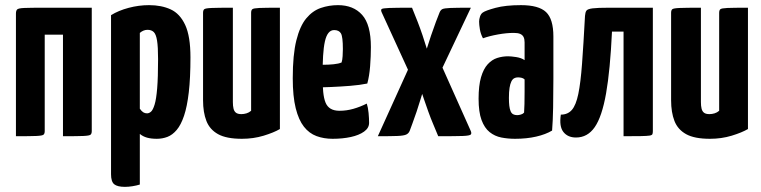

<svg xmlns="http://www.w3.org/2000/svg" viewBox="-20 -530 2960 747"><path d="M42 0V-477Q42 -488 46.5 -493Q51 -498 74.4 -499Q97.8 -500 154 -500H337V-20Q337 -10 332.3 -6Q327.7 -2 304.3 -1Q281 0 225 0V-395H154V-20Q154 -10 149.3 -6Q144.7 -2 121.3 -1Q98 0 42 0Z M466 197Q437 197 424.5 187Q412 177 412 148V-471Q441 -489 480.5 -499.5Q520 -510 560 -510Q608 -510 644 -493.5Q680 -477 700.5 -433Q721 -389 721 -307Q721 -227 714.5 -171Q708 -115 696 -79.5Q684 -44 667.5 -24.5Q651 -5 631.5 2.5Q612 10 590 10Q568 10 552 5.5Q536 1 524 -9V188Q511 192 495.5 194.5Q480 197 466 197ZM552 -89Q560 -89 567.5 -95.5Q575 -102 581.5 -123Q588 -144 591.5 -186.5Q595 -229 595 -300Q595 -348 591 -372.5Q587 -397 578 -405.5Q569 -414 554 -414Q538 -414 524 -402V-107Q531 -97 537.5 -93Q544 -89 552 -89Z M921 10Q861 10 828.5 -8Q796 -26 783 -59.5Q770 -93 770 -140V-480Q770 -490 774.5 -494Q779 -498 803.5 -499Q828 -500 886 -500V-133Q886 -118 888.5 -107.5Q891 -97 898 -91.5Q905 -86 919 -86Q929 -86 939 -89Q949 -92 957 -99V-480Q957 -490 961.5 -494Q966 -498 989 -499Q1012 -500 1069 -500V-28Q1045 -14 1005.5 -2Q966 10 921 10Z M1274 10Q1240 10 1211.5 -0.5Q1183 -11 1162.5 -37Q1142 -63 1130.5 -109Q1119 -155 1119 -226Q1119 -317 1133 -373Q1147 -429 1171.5 -458.5Q1196 -488 1228 -499Q1260 -510 1295 -510Q1355 -510 1389 -472Q1423 -434 1423 -347Q1423 -311 1420 -272.5Q1417 -234 1409 -205Q1380 -199 1342 -196Q1304 -193 1268 -191.5Q1232 -190 1208.5 -190Q1185 -190 1185 -190L1187 -279Q1187 -279 1201.5 -278.5Q1216 -278 1237 -278Q1258 -278 1278 -280Q1298 -282 1309 -287Q1312 -296 1313 -311.5Q1314 -327 1314 -339Q1314 -387 1306.5 -400Q1299 -413 1280 -413Q1267 -413 1258 -402Q1249 -391 1244 -368.5Q1239 -346 1237 -312.5Q1235 -279 1235 -233Q1235 -198 1237.5 -172.5Q1240 -147 1246.5 -131Q1253 -115 1266.5 -107Q1280 -99 1301 -99Q1328 -99 1354.5 -106.5Q1381 -114 1407 -127Q1412 -112 1414 -90.5Q1416 -69 1416 -52Q1416 -32 1396.5 -18Q1377 -4 1345 3Q1313 10 1274 10Z M1450 0 1576 -278 1634 -319Q1634 -319 1640.5 -340.5Q1647 -362 1657 -391.5Q1667 -421 1676 -445L1690 -481Q1694 -491 1701 -494.5Q1708 -498 1732 -499Q1756 -500 1812 -500L1678 -217L1635 -205Q1635 -205 1630 -189Q1625 -173 1617.5 -148Q1610 -123 1601 -96Q1592 -69 1584 -48L1574 -21Q1570 -11 1560.5 -6.5Q1551 -2 1526 -1Q1501 0 1450 0ZM1685 0 1665 -48Q1656 -69 1646.5 -95.5Q1637 -122 1628.5 -147Q1620 -172 1614.5 -188.5Q1609 -205 1609 -205L1585 -220L1465 -482Q1461 -491 1464.5 -494.5Q1468 -498 1494 -499Q1520 -500 1583 -500L1605 -445Q1614 -422 1624 -392.5Q1634 -363 1640.5 -341Q1647 -319 1647 -319L1688 -297L1810 -24Q1816 -12 1812 -7Q1808 -2 1780.5 -1Q1753 0 1685 0Z M1984 10Q1956 10 1930.5 5Q1905 0 1885 -16Q1865 -32 1853.5 -63Q1842 -94 1842 -146Q1842 -197 1851.5 -229.5Q1861 -262 1877.5 -280Q1894 -298 1914.5 -304.5Q1935 -311 1957 -311Q1968 -311 1988 -308Q2008 -305 2021 -296Q2021 -296 2021 -307.5Q2021 -319 2021 -335Q2021 -351 2021 -365Q2021 -378 2017 -386Q2013 -394 2004 -398Q1995 -402 1979 -402Q1951 -402 1917.5 -396Q1884 -390 1859 -381Q1850 -398 1847 -416Q1844 -434 1844 -446Q1844 -455 1847.5 -465.5Q1851 -476 1858 -481Q1869 -489 1908 -499.5Q1947 -510 2007 -510Q2076 -510 2104.5 -483Q2133 -456 2133 -388V-341Q2133 -284 2133 -224Q2133 -164 2132 -111.5Q2131 -59 2128 -22Q2103 -7 2066 1.5Q2029 10 1984 10ZM1992 -82Q1999 -82 2007 -84.5Q2015 -87 2019 -92Q2020 -103 2020.5 -125.5Q2021 -148 2021 -174Q2021 -200 2021 -221Q2016 -226 2008.5 -227.5Q2001 -229 1995 -229Q1987 -229 1980.5 -225.5Q1974 -222 1969.5 -213Q1965 -204 1962.5 -188.5Q1960 -173 1960 -149Q1960 -131 1961.5 -118.5Q1963 -106 1966.5 -97.5Q1970 -89 1976.5 -85.5Q1983 -82 1992 -82Z M2221 5Q2189 5 2172 -16.5Q2155 -38 2162 -84Q2189 -84 2205 -102.5Q2221 -121 2230 -164.5Q2239 -208 2244.5 -282Q2250 -356 2256 -468Q2257 -482 2261.5 -488.5Q2266 -495 2285.5 -497.5Q2305 -500 2351 -500H2520V-20Q2520 -13 2518.5 -8.5Q2517 -4 2507.5 -2.5Q2498 -1 2474.5 -0.5Q2451 0 2406 0V-407H2361Q2354 -257 2338 -166.5Q2322 -76 2294 -35.5Q2266 5 2221 5Z M2742 10Q2682 10 2649.5 -8Q2617 -26 2604 -59.5Q2591 -93 2591 -140V-480Q2591 -490 2595.5 -494Q2600 -498 2624.5 -499Q2649 -500 2707 -500V-133Q2707 -118 2709.5 -107.5Q2712 -97 2719 -91.5Q2726 -86 2740 -86Q2750 -86 2760 -89Q2770 -92 2778 -99V-480Q2778 -490 2782.5 -494Q2787 -498 2810 -499Q2833 -500 2890 -500V-28Q2866 -14 2826.5 -2Q2787 10 2742 10Z"/></svg>

Font: Yanone Kaffeesatz ExtraLight
Style: Regular
Weight: 200
Designer: Yanone (Cyrillic: Daniel Pouzeot, Huerta Tipografica, and Cyreal)
Foundry: Yanone
Version: Version 2.003